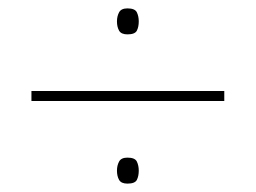

<svg xmlns="http://www.w3.org/2000/svg" viewBox="-20 -582 610 458"><path d="M55 -341V-365H515V-341ZM284 -144Q269 -144 264 -153Q259 -162 259 -175Q259 -187 264 -196.5Q269 -206 284 -206Q302 -206 306.5 -196.5Q311 -187 311 -175Q311 -162 306.5 -153Q302 -144 284 -144ZM284 -500Q269 -500 264 -509Q259 -518 259 -531Q259 -543 264 -552.5Q269 -562 284 -562Q302 -562 306.5 -552.5Q311 -543 311 -531Q311 -518 306.5 -509Q302 -500 284 -500Z"/></svg>

Font: Noto Sans Armenian Thin
Style: Regular
Weight: 250
Version: Version 2.007